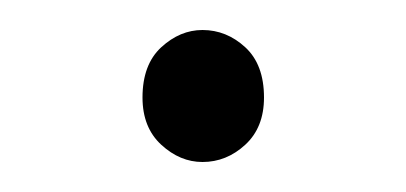

<svg xmlns="http://www.w3.org/2000/svg" viewBox="-20 -95 271 128"><path d="M115 13Q100 13 87.5 1.5Q75 -10 75 -30Q75 -52 87.5 -63.5Q100 -75 115 -75Q131 -75 143.5 -63.5Q156 -52 156 -30Q156 -10 143.5 1.5Q131 13 115 13Z"/></svg>

Font: Noto Sans SC Thin Thin
Style: Regular
Weight: 250
Version: Version 2.004-H2;hotconv 1.0.118;makeotfexe 2.5.65603